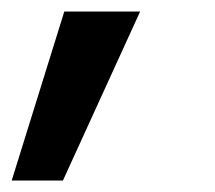

<svg xmlns="http://www.w3.org/2000/svg" viewBox="-37 -128 376 335"><path d="M-16.6 187 75.2 -107.9H207.5L72.8 187Z"/></svg>

Font: Inter Semi Bold
Style: Italic
Weight: 600
Italic angle: -9.39999°
Designer: Rasmus Andersson
Foundry: rsms
Version: Version 4.000;git-3c8e0fc